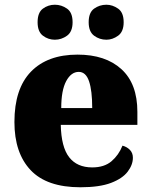

<svg xmlns="http://www.w3.org/2000/svg" viewBox="-20 -782 638 812"><path d="M320 10Q178 10 109.5 -62.5Q41 -135 41 -266Q41 -407 111 -479Q181 -551 308 -551Q426 -551 493.5 -489.5Q561 -428 561 -309V-254H237Q239 -160 272.5 -117Q306 -74 370 -74Q421 -74 451.5 -100Q482 -126 498 -166Q517 -161 529.5 -148Q542 -135 542 -115Q542 -85 520 -56Q498 -27 449.5 -8.5Q401 10 320 10ZM370 -325Q370 -399 356.5 -438.5Q343 -478 313 -478Q281 -478 260 -439Q239 -400 239 -325ZM430 -614Q401 -614 378 -631Q355 -648 355 -688Q355 -729 378 -745.5Q401 -762 430 -762Q456 -762 479.5 -745.5Q503 -729 503 -688Q503 -648 479.5 -631Q456 -614 430 -614ZM212 -614Q184 -614 161.5 -631Q139 -648 139 -688Q139 -729 161.5 -745.5Q184 -762 212 -762Q240 -762 263.5 -745.5Q287 -729 287 -688Q287 -648 263.5 -631Q240 -614 212 -614Z"/></svg>

Font: Noto Serif Tibetan Black
Style: Regular
Weight: 900
Version: Version 2.103